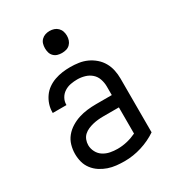

<svg xmlns="http://www.w3.org/2000/svg" viewBox="-179 -836 858 946"><g transform="rotate(-30 250.0 -362.5)"><path d="M251 8Q228 8 204.5 5.5Q181 3 159 -4.5Q137 -12 117 -25Q97 -38 82.5 -57Q68 -76 62 -98.5Q56 -121 56 -145Q56 -170 63 -194.5Q70 -219 86 -238.5Q102 -258 124 -271.5Q146 -285 169.5 -292.5Q193 -300 218 -303Q243 -306 269 -306H358V-355Q358 -376 351 -397Q344 -418 328 -432Q312 -446 291 -452Q270 -458 249 -458Q230 -458 211 -454.5Q192 -451 175.5 -440.5Q159 -430 149.5 -413Q140 -396 140 -377V-375H62V-378Q62 -401 69 -422.5Q76 -444 89 -462.5Q102 -481 120.5 -494Q139 -507 160.5 -514.5Q182 -522 204 -525Q226 -528 249 -528Q273 -528 297 -524.5Q321 -521 343 -511Q365 -501 383.5 -485Q402 -469 414 -448Q426 -427 431 -403Q436 -379 436 -355V-49Q396 -22 348 -7Q300 8 251 8ZM251 -62Q279 -62 306 -68.5Q333 -75 358 -87V-236H269Q254 -236 239 -234.5Q224 -233 209.5 -229.5Q195 -226 181 -220Q167 -214 156 -204Q145 -194 139.5 -179.5Q134 -165 134 -150Q134 -130 144 -111Q154 -92 171.5 -81Q189 -70 209.5 -66Q230 -62 251 -62ZM250 -608Q237 -608 225 -611.5Q213 -615 204 -624Q195 -633 191.5 -645Q188 -657 188 -670Q188 -683 191.5 -695Q195 -707 204 -716Q213 -725 225 -729Q237 -733 250 -733Q263 -733 275 -729Q287 -725 296 -716Q305 -707 309 -695Q313 -683 313 -670Q313 -657 309 -645Q305 -633 296 -624Q287 -615 275 -611.5Q263 -608 250 -608Z"/></g></svg>

Font: Moesevka
Style: Regular
Weight: 400
Monospace: yes
Designer: Belleve Invis
Foundry: Belleve Invis
Version: Version 32.5.0; ttfautohint (v1.8.4)